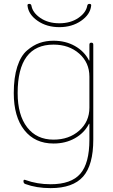

<svg xmlns="http://www.w3.org/2000/svg" viewBox="-20 -740 582 990"><path d="M256 -510Q71 -510 71 -260Q71 -147 120 -83.5Q169 -20 256 -20Q336 -20 388.5 -66.5Q441 -113 441 -185V-345Q441 -417 388.5 -463.5Q336 -510 256 -510ZM256 0Q160 0 105.5 -69Q51 -138 51 -260Q51 -340 69 -396Q87 -452 119 -479.5Q151 -507 184 -518.5Q217 -530 256 -530Q318 -530 366 -503Q414 -476 438 -430Q438 -428 440 -428Q441 -428 441 -429V-510Q441 -520 451 -520Q461 -520 461 -510V-20Q461 111 408.5 170.5Q356 230 241 230Q168 230 111 209Q101 206 101 194Q101 184 111 188Q171 210 241 210Q347 210 394 156Q441 102 441 -20V-101Q441 -102 440 -102Q438 -102 438 -100Q414 -54 366 -27Q318 0 256 0ZM122 -710Q120 -720 131 -720Q140 -720 142 -711Q148 -675 188 -647.5Q228 -620 286 -620Q344 -620 384 -647.5Q424 -675 430 -711Q432 -720 441 -720Q452 -720 450 -710Q445 -665 398 -632.5Q351 -600 286 -600Q221 -600 174 -632.5Q127 -665 122 -710Z"/></svg>

Font: Rounded Mplus 1c Thin
Style: Regular
Weight: 250
Version: Version 1.059.20150529